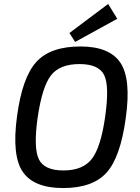

<svg xmlns="http://www.w3.org/2000/svg" viewBox="-20 -938 707 971"><path d="M573 -843 360 -726 331 -771 527 -918ZM387 -703Q534 -703 589 -620.5Q644 -538 616 -341Q589 -142 518.5 -64.5Q448 13 299 13Q152 13 95.5 -68.5Q39 -150 66 -349Q92 -545 163 -624Q234 -703 387 -703ZM382 -614Q282 -614 237.5 -556.5Q193 -499 170 -341Q149 -189 176.5 -132.5Q204 -76 301 -76Q399 -76 444.5 -134.5Q490 -193 512 -349Q534 -504 506.5 -559Q479 -614 382 -614Z"/></svg>

Font: Exo 2.0 Medium
Style: Italic
Weight: 500
Italic angle: -8°
Designer: Natanael Gama
Version: Version 1.001;PS 001.001;hotconv 1.0.70;makeotf.lib2.5.58329